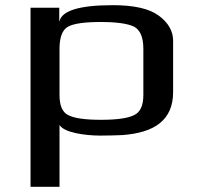

<svg xmlns="http://www.w3.org/2000/svg" viewBox="-20 -514 764 742"><path d="M368 10C401 10 429 9 453 8C576 -1 649 -49 649 -158V-357C649 -394 630 -427 593 -454C556 -481 497 -494 416 -494C288 -494 219 -473 210 -432H209V-484H98V208H210V-31C228 -1 310 10 368 10ZM534 -147C534 -106 522 -80 498 -69C474 -57 432 -51 370 -51C309 -51 267 -57 244 -69C221 -80 210 -106 210 -147V-325C210 -370 221 -399 243 -411C265 -423 307 -429 369 -429C430 -429 473 -423 498 -411C522 -398 534 -370 534 -325Z"/></svg>

Font: Gamestation Extended
Style: Regular
Weight: 400
Width: 7
Designer: Jonas Hecksher
Foundry: Jonas Hecksher, Playtypeª, e-types AS
Version: Version 1.003